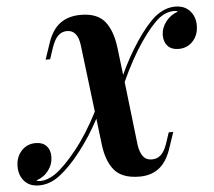

<svg xmlns="http://www.w3.org/2000/svg" viewBox="-92 -779 949 850"><g transform="rotate(-5 382.5 -354.0)"><path d="M805 -631Q805 -589 780 -561.5Q755 -534 716 -534Q685 -534 668 -552Q651 -570 651 -601Q652 -634 673 -661Q694 -688 727 -699Q722 -703 710 -703Q676 -703 645 -680Q607 -650 559 -580Q511 -510 465 -409L498 -125Q503 -93 516.5 -75Q530 -57 555 -57Q579 -57 595 -71.5Q611 -86 623 -119L640 -170H660L634 -93Q614 -37 579.5 -11.5Q545 14 495 14Q418 14 383.5 -26.5Q349 -67 340 -142L326 -258Q287 -184 237 -119.5Q187 -55 141 -20Q97 14 48 14Q6 14 -17 -12Q-40 -38 -40 -77Q-40 -119 -15 -146.5Q10 -174 49 -174Q79 -174 96 -156.5Q113 -139 113 -109Q113 -75 92.5 -47.5Q72 -20 38 -9Q42 -5 55 -5Q86 -5 121 -28Q164 -58 218.5 -126Q273 -194 322 -290L286 -586Q278 -656 230 -656Q207 -656 190.5 -640Q174 -624 162 -589L145 -538H125L151 -615Q171 -671 207 -696.5Q243 -722 297 -722Q369 -722 402.5 -682Q436 -642 446 -566L461 -441Q496 -518 540.5 -584.5Q585 -651 625 -686Q670 -722 716 -722Q758 -722 781.5 -696Q805 -670 805 -631Z"/></g></svg>

Font: Playfair Display SC
Style: Bold Italic
Weight: 700
Italic angle: -14°
Designer: Claus Eggers Sørensen
Foundry: Claus Eggers Sørensen
Version: Version 1.200; ttfautohint (v1.6)